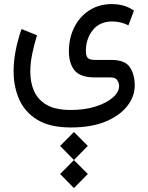

<svg xmlns="http://www.w3.org/2000/svg" viewBox="-20 -394 746 965"><path d="M351.6 269.5 421.4 339.4 351.6 410.2 282.2 339.4ZM351.6 410.6 421.4 480.5 351.6 551.3 282.2 480.5ZM336.4 246.6Q231 246.6 167.7 208Q104.5 169.4 76.4 105.2Q48.3 41 48.3 -35.6Q48.3 -87.4 59.1 -141.8Q69.8 -196.3 88.4 -248L166 -216.8Q151.9 -171.9 142.1 -124.5Q132.3 -77.1 132.3 -32.7Q132.3 20 151.1 63.5Q169.9 106.9 214.4 132.8Q258.8 158.7 336.4 158.7Q405.8 158.7 460.4 141.4Q515.1 124 546.9 96.4Q578.6 68.8 578.6 38.1Q578.6 22.5 569.3 8.8Q560.1 -4.9 535.6 -4.9H456.5Q384.3 -4.9 355.2 -39.8Q326.2 -74.7 326.2 -136.7Q326.2 -201.2 352.5 -255.1Q378.9 -309.1 427.7 -341.3Q476.6 -373.5 543.5 -373.5Q568.8 -373.5 596.9 -366.7Q625 -359.9 653.3 -340.8L625.5 -266.6Q586.9 -286.1 543.5 -286.1Q481.4 -286.1 446.5 -242.7Q411.6 -199.2 411.6 -136.7Q411.6 -113.8 420.9 -103.3Q430.2 -92.8 458.5 -92.8H540.5Q607.9 -92.8 632.6 -56.4Q657.2 -20 657.2 36.1Q657.2 90.3 620.1 138.4Q583 186.5 511.5 216.6Q439.9 246.6 336.4 246.6Z"/></svg>

Font: Vazirmatn UI
Style: Regular
Weight: 400
Designer: Saber Rastikerdar
Foundry: Saber Rastikerdar
Version: Version 33.003